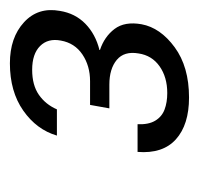

<svg xmlns="http://www.w3.org/2000/svg" viewBox="-27 -722 402 388"><g transform="rotate(-90 174.0 -528.0)"><path d="M171 -347Q116 -347 86.5 -373.5Q57 -400 61 -451H117Q116 -429 124 -415.5Q132 -402 146.5 -396.5Q161 -391 180 -391Q212 -391 234 -406.5Q256 -422 260 -449Q265 -478 247 -493Q229 -508 197 -508H149L156 -547H204Q235 -547 258 -562.5Q281 -578 286 -606Q291 -632 275 -648Q259 -664 227 -664Q196 -664 176.5 -650.5Q157 -637 147 -614H94Q106 -655 144.5 -682Q183 -709 240 -709Q292 -709 323 -680.5Q354 -652 346 -608Q341 -577 320 -556.5Q299 -536 267 -528V-527Q294 -518 309.5 -497.5Q325 -477 319 -443Q312 -405 272.5 -376Q233 -347 171 -347Z"/></g></svg>

Font: DM Sans 9pt Light
Style: Italic
Weight: 300
Italic angle: -10°
Version: Version 4.004;gftools[0.9.30]